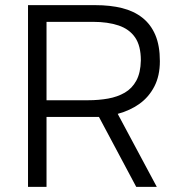

<svg xmlns="http://www.w3.org/2000/svg" viewBox="-20 -727 697 747"><path d="M89 0V-707H351Q409 -707 455 -695.5Q501 -684 534 -658Q567 -632 584.5 -590.5Q602 -549 602 -489Q602 -432 580.5 -390.5Q559 -349 522.5 -323Q486 -297 438 -284L590 0H510L365 -272H161V0ZM161 -337H323Q364 -337 400.5 -343.5Q437 -350 465.5 -366.5Q494 -383 510.5 -413.5Q527 -444 528 -492Q528 -549 505.5 -581.5Q483 -614 441 -628Q399 -642 342 -642H161Z"/></svg>

Font: Onest Light
Style: Regular
Weight: 300
Designer: Dmitri Voloshin, Andrey Kudryavtsev
Foundry: Dmitri Voloshin, Andrey Kudryavtsev
Version: Version 1.000;gftools[0.9.33]